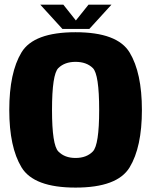

<svg xmlns="http://www.w3.org/2000/svg" viewBox="-20 -824 670 849"><path d="M314 5.5Q499 5.5 553.2 -84Q607.5 -173.5 607.5 -337.5Q607.5 -502 553.2 -591.8Q499 -681.5 314 -681.5Q129 -681.5 75 -592.2Q21 -503 21 -337.5Q21 -173.5 75.2 -84Q129.5 5.5 314 5.5ZM314 -125.5Q266 -125.5 238 -154.2Q210 -183 210 -337.5Q210 -495.5 238 -523Q266 -550.5 314 -550.5Q362.5 -550.5 390.5 -523Q418.5 -495.5 418.5 -337.5Q418.5 -183 390.5 -154.2Q362.5 -125.5 314 -125.5ZM256 -696H375L473 -803.5H371.5L315.5 -733.5L260 -803.5H158Z"/></svg>

Font: Anybody SemiCondensed ExtraBold
Style: Regular
Weight: 800
Width: 4
Version: Version 1.113;gftools[0.9.25]